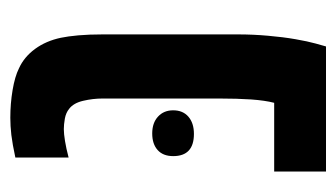

<svg xmlns="http://www.w3.org/2000/svg" viewBox="-166 -514 680 389"><g transform="rotate(-90 174.5 -320.0)"><path d="M21 0V-105H160.2Q165 -123.5 167 -151.6Q168.9 -179.7 168.9 -216.8V-452.6Q168.9 -472.2 164.3 -491.9Q159.7 -511.7 147.9 -520.5Q140.1 -526.9 128.2 -529.1Q116.2 -531.2 106.9 -531.2Q97.7 -531.2 82.8 -528.8Q67.9 -526.4 49.3 -521.5V-629.4Q76.7 -635.3 95 -637.5Q113.3 -639.6 129.9 -639.6Q158.7 -639.6 186 -635Q213.4 -630.4 230 -622.1Q252.9 -611.8 269.3 -589.6Q285.6 -567.4 292 -537.1Q294.9 -523.4 296.9 -501.7Q298.8 -480 298.8 -452.6V-178.2Q298.8 -147.9 296.1 -117.7Q293.5 -87.4 289.1 -62Q284.7 -36.6 280.3 -21L274.4 0ZM97.2 -267.6Q52.2 -267.6 52.2 -309.6Q52.2 -330.1 64.5 -341.1Q76.7 -352.1 98.1 -352.1Q119.6 -352.1 132.3 -340.3Q145 -328.6 145 -309.6Q145 -290 132.1 -278.8Q119.1 -267.6 97.2 -267.6Z"/></g></svg>

Font: Open Sans Condensed
Style: Regular
Weight: 400
Width: 3
Designer: Monotype Design Team
Foundry: Monotype Imaging Inc.
Version: Version 3.000